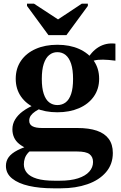

<svg xmlns="http://www.w3.org/2000/svg" viewBox="-20 -772 654 1038"><path d="M242 -582H339L455 -740V-752H422L259 -644H329L164 -752H126V-740ZM604 -444Q566 -449 537 -449.5Q508 -450 488 -444.5Q468 -439 453 -426L445 -444Q460 -468 476.5 -486.5Q493 -505 512.5 -517Q532 -529 554.5 -534Q577 -539 604 -536ZM290 -165Q224 -165 173 -187Q122 -209 93.5 -250Q65 -291 65 -346Q65 -402 93.5 -443.5Q122 -485 173 -507.5Q224 -530 290 -530Q357 -530 407.5 -507.5Q458 -485 487 -443.5Q516 -402 516 -346Q516 -291 487 -250Q458 -209 407 -187Q356 -165 290 -165ZM290 -204Q316 -204 335 -218.5Q354 -233 364.5 -264Q375 -295 375 -345Q375 -395 364.5 -427Q354 -459 335 -474.5Q316 -490 290 -490Q265 -490 246 -474.5Q227 -459 216.5 -427Q206 -395 206 -345Q206 -296 216.5 -264.5Q227 -233 246 -218.5Q265 -204 290 -204ZM267 246Q194 246 136.5 233Q79 220 45.5 193Q12 166 12 125Q12 98 27 77.5Q42 57 75 40Q108 23 160 9L170 28Q147 38 133.5 52.5Q120 67 114.5 83Q109 99 109 116Q109 143 126 163Q143 183 179.5 194Q216 205 275 205H303Q362 205 402 192Q442 179 462.5 156Q483 133 483 104Q483 76 464 61.5Q445 47 397 47H129L130 33Q102 21 83.5 6Q65 -9 56 -29Q47 -49 47 -73Q47 -102 62 -126.5Q77 -151 103.5 -170.5Q130 -190 166 -205L207 -189Q186 -180 170.5 -169.5Q155 -159 146.5 -147Q138 -135 138 -119Q138 -99 155.5 -89.5Q173 -80 208 -80H398Q461 -80 503.5 -65.5Q546 -51 568 -21Q590 9 590 55Q590 116 553 159Q516 202 452.5 224Q389 246 310 246Z"/></svg>

Font: Roboto Serif 144pt SemiBold
Style: Regular
Weight: 600
Version: Version 1.008